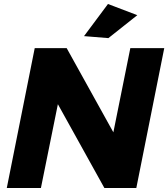

<svg xmlns="http://www.w3.org/2000/svg" viewBox="-20 -942 843 962"><path d="M633 -701H803L663 0H503L270 -420L185 0H14L154 -701H314L548 -279ZM521 -922 668 -866 523 -751 401 -761Z"/></svg>

Font: Gontserrat
Style: Bold Italic
Weight: 700
Italic angle: -11.3°
Designer: Julieta Ulanovsky
Foundry: Julieta Ulanovsky
Version: Version 6.001